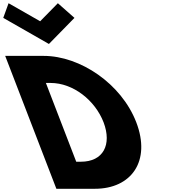

<svg xmlns="http://www.w3.org/2000/svg" viewBox="-290 -1172 1048 1192"><path d="M-236.8 -1152 -269.8 -1061 13.7 -899 172.2 -1061 69.2 -1152 -40.7 -1040ZM-257.8 -825 60 0H299C526 0 648.7 -172 555.9 -413C463.4 -653 207.2 -825 -18.8 -825ZM183.3 -168 -5.1 -657H23.9C163.9 -657 300.1 -550 353.3 -412C405.4 -274 351.3 -168 212.3 -168Z"/></svg>

Font: Hussar
Style: BdOpOblFour
Weight: 700
Foundry: Cannot Into Space Fonts
Version: Version 2.00